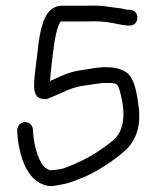

<svg xmlns="http://www.w3.org/2000/svg" viewBox="-20 -647 556 670"><path d="M425.8 -613C423.7 -613 421.3 -613.3 418.6 -614.1C397 -619.9 391.6 -618.2 358.1 -623.5C323.7 -629.3 289.6 -627 261.8 -627H195.1C184.8 -627 175 -624.3 166.3 -618.9C134.1 -601.2 119.2 -548.2 111.1 -467C108.3 -438.8 99 -383.6 99 -348.4C99 -327.9 103.8 -306.5 124.1 -302.6C134.2 -300.7 142.4 -299.2 152.3 -304.8C190.2 -319.6 229.7 -342.9 270.5 -347.8C306.1 -352 322 -357.5 350.8 -357.5C389.6 -357.5 390.3 -355.3 397.8 -330.5C420.7 -248.5 412.3 -193.9 379.3 -161.8C367.5 -150.2 345.8 -134.5 317.7 -115.7C290.2 -97.3 253.2 -79 206.9 -61.1C197.2 -57.3 180.3 -54.3 155.4 -53C154.4 -52.9 148 -54.5 138 -61.9C117.4 -77.2 99.1 -133.1 96 -179.8L94.9 -196.4L94.8 -197.1C91.9 -214.6 76 -223.3 62 -220.5C50 -218 40 -207 40 -192V-191.6L41 -176.2C41.7 -164.5 43.1 -152.7 45.2 -141.3C59.1 -64.8 88.9 -14.7 138.9 -0.3C149.9 2.9 162 2.9 175.1 0.5C210.4 -6.6 211.5 -4.1 255.2 -22.1C306.5 -39.1 382.3 -88.9 421.5 -126C460.7 -165.3 473.3 -220.6 462.1 -287.9C454.9 -340.4 444.3 -376.5 423.5 -392.8L423.3 -393L423 -393.2C404.3 -406.5 379.9 -412.5 350.8 -412.5C315.9 -412.5 298.6 -406.8 262.2 -401.9C238.5 -398.8 215.1 -391.8 192 -381C177.8 -374.4 166.2 -369.2 154.5 -364.3C156.4 -395.2 162.3 -438.4 164.9 -462.2C171.3 -517.7 180.4 -553.7 189.3 -568.2L189.8 -569.1L190.2 -570C190.7 -571.2 190.4 -572 195.1 -572H261.8C268.6 -572 283.9 -572.2 307.8 -572.5C330.9 -572.8 353.7 -570.6 377 -565.8C401.5 -560.7 416.6 -558 425.8 -558H431.8C438.9 -558 446.8 -559.9 452.4 -566C457.6 -571.6 459.3 -578.8 459.3 -585.5C459.3 -592.7 457.3 -600.5 451.3 -606.1C445.7 -611.4 438.5 -613 431.8 -613Z"/></svg>

Font: MewTooHand
Style: BdCond
Weight: 400
Designer: Mew Too, Robert Jablonski
Version: Version 0.77